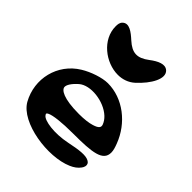

<svg xmlns="http://www.w3.org/2000/svg" viewBox="-294 -1280 1489 1489"><g transform="rotate(45 450.5 -535.5)"><path d="M688 -8C721 -22 747 -41 765 -66C776 -81 784 -101 774 -120C770 -127 763 -132 756 -136C720 -156 652 -147 556 -127C421 -99 304 -120 281 -151C270 -165 271 -169 289 -178C321 -193 404 -204 533 -204C740 -204 845 -216 845 -309C845 -333 837 -358 826 -387C764 -553 612 -671 446 -671C384 -671 290 -639 227 -600C63 -500 14 -292 106 -127C189 19 518 66 688 -8ZM605 -473C623 -456 636 -437 644 -416C652 -393 645 -375 592 -359C560 -349 513 -343 456 -343C285 -343 228 -382 228 -414C228 -434 245 -466 291 -507C361 -569 523 -550 605 -473ZM454 -771C504 -771 553 -787 592 -822C686 -907 745 -1014 694 -1061C657 -1094 600 -1067 545 -1025C467 -966 411 -969 339 -1034C292 -1077 235 -1122 194 -1083C178 -1068 176 -1047 176 -1025C176 -881 320 -771 454 -771Z"/></g></svg>

Font: Venom Sans
Style: Bd
Weight: 700
Version: Version 1.001